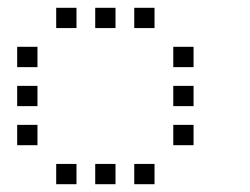

<svg xmlns="http://www.w3.org/2000/svg" viewBox="-20 -496 640 492"><path d="M125 -476Q124 -476 124 -476Q124 -476 124 -475V-425Q124 -424 124 -424Q124 -424 125 -424H175Q176 -424 176 -424Q176 -424 176 -425V-475Q176 -476 176 -476Q176 -476 175 -476ZM225 -476Q224 -476 224 -476Q224 -476 224 -475V-425Q224 -424 224 -424Q224 -424 225 -424H275Q276 -424 276 -424Q276 -424 276 -425V-475Q276 -476 276 -476Q276 -476 275 -476ZM325 -476Q324 -476 324 -476Q324 -476 324 -475V-425Q324 -424 324 -424Q324 -424 325 -424H375Q376 -424 376 -424Q376 -424 376 -425V-475Q376 -476 376 -476Q376 -476 375 -476ZM25 -376Q24 -376 24 -376Q24 -376 24 -375V-325Q24 -324 24 -324Q24 -324 25 -324H75Q76 -324 76 -324Q76 -324 76 -325V-375Q76 -376 76 -376Q76 -376 75 -376ZM425 -376Q424 -376 424 -376Q424 -376 424 -375V-325Q424 -324 424 -324Q424 -324 425 -324H475Q476 -324 476 -324Q476 -324 476 -325V-375Q476 -376 476 -376Q476 -376 475 -376ZM25 -276Q24 -276 24 -276Q24 -276 24 -275V-225Q24 -224 24 -224Q24 -224 25 -224H75Q76 -224 76 -224Q76 -224 76 -225V-275Q76 -276 76 -276Q76 -276 75 -276ZM425 -276Q424 -276 424 -276Q424 -276 424 -275V-225Q424 -224 424 -224Q424 -224 425 -224H475Q476 -224 476 -224Q476 -224 476 -225V-275Q476 -276 476 -276Q476 -276 475 -276ZM25 -176Q24 -176 24 -176Q24 -176 24 -175V-125Q24 -124 24 -124Q24 -124 25 -124H75Q76 -124 76 -124Q76 -124 76 -125V-175Q76 -176 76 -176Q76 -176 75 -176ZM425 -176Q424 -176 424 -176Q424 -176 424 -175V-125Q424 -124 424 -124Q424 -124 425 -124H475Q476 -124 476 -124Q476 -124 476 -125V-175Q476 -176 476 -176Q476 -176 475 -176ZM125 -76Q124 -76 124 -76Q124 -76 124 -75V-25Q124 -24 124 -24Q124 -24 125 -24H175Q176 -24 176 -24Q176 -24 176 -25V-75Q176 -76 176 -76Q176 -76 175 -76ZM225 -76Q224 -76 224 -76Q224 -76 224 -75V-25Q224 -24 224 -24Q224 -24 225 -24H275Q276 -24 276 -24Q276 -24 276 -25V-75Q276 -76 276 -76Q276 -76 275 -76ZM325 -76Q324 -76 324 -76Q324 -76 324 -75V-25Q324 -24 324 -24Q324 -24 325 -24H375Q376 -24 376 -24Q376 -24 376 -25V-75Q376 -76 376 -76Q376 -76 375 -76Z"/></svg>

Font: Doto
Style: Regular
Weight: 400
Monospace: yes
Version: Version 1.000